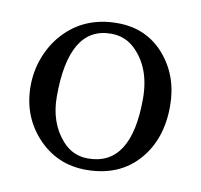

<svg xmlns="http://www.w3.org/2000/svg" viewBox="-56 -458 558 534"><g transform="rotate(10 223.0 -190.5)"><path d="M27.1 -185.1Q27.1 -227.5 42.2 -267Q57.4 -306.4 84 -335.4Q142.1 -398.9 235.1 -398.9Q317.6 -398.9 368.7 -339.6Q418.9 -281.2 418.9 -197Q418.9 -102.5 366.2 -43Q312.3 18.1 219 18.1Q137.2 18.1 82 -41Q27.1 -100.1 27.1 -185.1ZM104 -168.9Q104 -95 146 -47.4Q175.3 -13.9 219 -13.9Q341.1 -13.9 341.1 -204.1Q341.1 -291.7 289.6 -340.8Q262 -366.9 222.9 -366.9Q104 -366.9 104 -168.9Z"/></g></svg>

Font: Fanwood Text
Style: Regular
Weight: 400
Version: Version 1.1001